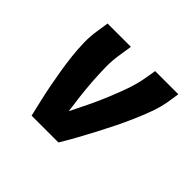

<svg xmlns="http://www.w3.org/2000/svg" viewBox="-128 -693 856 856"><g transform="rotate(45 300.0 -265.0)"><path d="M159 0Q150 -38 141 -77Q132 -116 124.5 -155Q117 -194 110.5 -233.5Q104 -273 99.5 -313.5Q95 -354 94 -395Q93 -436 100 -477L108 -530H255L247 -477Q239 -433 239.5 -389Q240 -345 243 -302Q246 -259 251 -216Q256 -173 262 -131Q283 -173 303.5 -215.5Q324 -258 342 -301.5Q360 -345 375.5 -388.5Q391 -432 399 -477L408 -530H554L546 -477Q539 -435 524 -394Q509 -353 491.5 -313Q474 -273 454.5 -233.5Q435 -194 414.5 -155Q394 -116 372.5 -77Q351 -38 328 0Z"/></g></svg>

Font: Iosevka Curly HvExObl
Style: Regular
Weight: 900
Width: 7
Italic angle: -9°
Monospace: yes
Designer: Belleve Invis
Foundry: Belleve Invis
Version: Version 11.1.0; ttfautohint (v1.8.3)